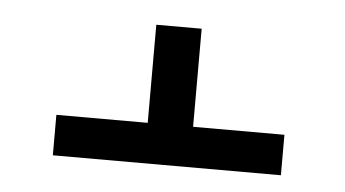

<svg xmlns="http://www.w3.org/2000/svg" viewBox="-31 -576 561 312"><g transform="rotate(5 250.0 -420.0)"><path d="M436 -307H64V-373H213V-533H287V-373H436Z"/></g></svg>

Font: Iosevka Term Curly
Style: Regular
Weight: 400
Designer: Belleve Invis
Foundry: Belleve Invis
Version: Version 32.3.0